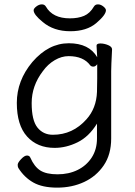

<svg xmlns="http://www.w3.org/2000/svg" viewBox="-20 -684 620 879"><path d="M425 -390Q417 -379 407.5 -379Q398 -379 393 -385Q362 -427 294 -427Q262 -427 230.5 -408.5Q199 -390 176 -358Q125 -291 125 -212Q125 -133 151.5 -100Q178 -67 222 -67Q313 -67 376 -138Q421 -188 424 -263Q425 -290 425 -324ZM493 -457Q489 -381 489 -358V-50Q489 23 455 73Q421 123 365.5 149Q310 175 242 175Q174 175 132.5 151.5Q91 128 64 85Q61 80 61 70.5Q61 61 76.5 44.5Q92 28 103.5 28Q115 28 119 38Q137 79 164.5 96.5Q192 114 243.5 114Q295 114 335.5 94Q376 74 400 37Q424 0 424 -51V-118Q387 -58 335 -32.5Q283 -7 230 -7Q151 -7 104 -59Q57 -111 57 -213Q57 -315 128 -400Q202 -486 295 -486Q388 -486 425 -422L422 -475Q422 -485 439.5 -485Q457 -485 475 -477.5Q493 -470 493 -458ZM465 -637Q465 -616 421 -578.5Q377 -541 301.5 -541Q226 -541 176 -583Q134 -617 134 -637Q134 -645 146.5 -654.5Q159 -664 171.5 -664Q184 -664 190 -654Q221 -600 300 -600Q338 -600 365 -611.5Q392 -623 410 -654Q416 -664 428.5 -664Q441 -664 453 -654.5Q465 -645 465 -637Z"/></svg>

Font: LXGW WenKai
Style: Regular
Weight: 400
Designer: LXGW / Fontworks Inc.
Foundry: LXGW / Fontworks Inc.
Version: Version 1.520; June 14, 2025